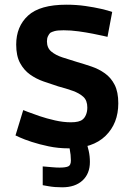

<svg xmlns="http://www.w3.org/2000/svg" viewBox="-20 -619 565 818"><path d="M272 13Q228 13 187.5 4.5Q147 -4 115 -14.5Q83 -25 64.5 -33.5Q46 -42 46 -42L79 -150Q79 -150 98 -142.5Q117 -135 148 -124.5Q179 -114 214.5 -106Q250 -98 282 -98Q300 -98 312.5 -101Q325 -104 332 -110Q341 -117 346.5 -130.5Q352 -144 352 -161Q352 -191 335 -206.5Q318 -222 290 -232Q262 -242 228 -251Q197 -261 165.5 -272Q134 -283 108 -301.5Q82 -320 65.5 -350.5Q49 -381 49 -429Q49 -506 99.5 -552.5Q150 -599 263 -599Q305 -599 343.5 -593.5Q382 -588 412 -581Q442 -574 458 -568L438 -462Q438 -462 420.5 -466Q403 -470 375 -475.5Q347 -481 314.5 -485.5Q282 -490 251 -490Q225 -490 212.5 -486.5Q200 -483 194 -479Q189 -474 184.5 -465Q180 -456 180 -443Q180 -415 198.5 -399.5Q217 -384 246 -374.5Q275 -365 308 -355Q339 -346 370 -335.5Q401 -325 427 -306.5Q453 -288 468.5 -257.5Q484 -227 484 -179Q484 -93 429.5 -40Q375 13 272 13ZM245 179Q213 179 187.5 174.5Q162 170 162 170V90Q162 90 174.5 91Q187 92 203.5 93.5Q220 95 234 95Q259 95 270.5 90Q282 85 282 65Q282 41 277 16Q272 -9 270 -16L342 -32Q344 -29 348.5 -13.5Q353 2 358 24Q363 46 363 71Q363 121 331.5 150Q300 179 245 179Z"/></svg>

Font: Ruda ExtraBold
Style: Regular
Weight: 800
Designer: Mariela Monsalve and Angelina Sanchez
Foundry: Mariela Monsalve and Angelina Sanchez
Version: Version 2.000